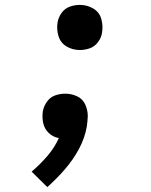

<svg xmlns="http://www.w3.org/2000/svg" viewBox="-20 -558 616 783"><path d="M306 -354Q326 -354 346 -361Q366 -368 379.5 -386Q393 -404 396 -424Q401 -453 393 -481Q385 -509 360 -523.5Q335 -538 306 -538Q285 -538 265 -531Q245 -524 232 -506.5Q219 -489 215 -468Q210 -439 218.5 -411Q227 -383 251.5 -368.5Q276 -354 306 -354ZM173 205Q211 171 244.5 132.5Q278 94 302 49.5Q326 5 334 -42Q337 -63 338 -84Q338 -109 327.5 -132Q317 -155 294 -165.5Q271 -176 246 -176Q225 -176 205 -169Q185 -162 172 -144Q159 -126 155 -106Q151 -81 156 -57Q161 -33 178.5 -16Q196 1 220 5Q202 45 172.5 79Q143 113 109 142Z"/></svg>

Font: Iosevka Sparkle SmBdObl
Style: Regular
Weight: 600
Italic angle: -9°
Designer: Belleve Invis
Foundry: Belleve Invis
Version: Version 4.5.0; ttfautohint (v1.8.3)